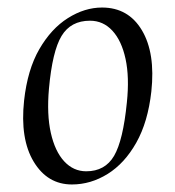

<svg xmlns="http://www.w3.org/2000/svg" viewBox="-20 -480 466 510"><path d="M171 10Q106 10 69.5 -50.5Q33 -111 44 -213Q53 -295 84.5 -349.5Q116 -404 160.5 -432Q205 -460 251 -460Q321 -460 357 -399.5Q393 -339 382 -237Q373 -156 342 -101Q311 -46 266 -18Q221 10 171 10ZM209 -25Q259 -25 283 -66Q307 -107 317 -208Q324 -275 313.5 -323.5Q303 -372 278.5 -398.5Q254 -425 219 -425Q168 -425 143.5 -384.5Q119 -344 110 -244Q104 -176 115 -127Q126 -78 150.5 -51.5Q175 -25 209 -25Z"/></svg>

Font: Ancizar Serif Light
Style: Italic
Weight: 300
Italic angle: -4°
Designer: Cesar Puertas, Viviana Monsalve, Julian Moncada, Julian Prieto, Jose Castro, Felipe Aragon, Mariel Hernandez, Sara Alarc
Version: Version 8.100